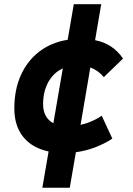

<svg xmlns="http://www.w3.org/2000/svg" viewBox="-20 -710 626 903"><path d="M179.2 172.9 208.5 2.4Q130.9 -14.2 89.1 -66.2Q47.4 -118.2 47.4 -199.7Q47.4 -288.1 78.1 -356.4Q108.9 -424.8 165.3 -467.8Q221.7 -510.7 298.3 -522.9L327.1 -690.4H456.1L427.2 -521Q510.7 -504.9 558.6 -434.6L468.3 -347.2Q440.9 -379.9 404.8 -392.6L358.9 -122.6Q413.6 -135.3 458.5 -165.5L508.3 -58.1Q472.2 -34.2 428.2 -17.3Q384.3 -0.5 336.9 5.9L308.1 172.9ZM231 -130.4 275.4 -388.2Q232.4 -368.7 207.8 -325Q183.1 -281.2 182.6 -220.2Q183.1 -156.2 231 -130.4Z"/></svg>

Font: Cascadia Mono
Style: Bold Italic
Weight: 700
Italic angle: -10°
Monospace: yes
Designer: Aaron Bell
Foundry: Saja Typeworks
Version: Version 2404.023; ttfautohint (v1.8.4)